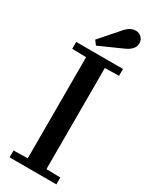

<svg xmlns="http://www.w3.org/2000/svg" viewBox="-243 -1013 846 1066"><g transform="rotate(30 180.0 -480.0)"><path d="M30 -44 120 -46V-694L30 -696V-740H330V-696L240 -694V-46L330 -44V0H30ZM135 -777 115 -804 221 -925Q252 -960 286 -960Q308 -960 323 -945Q338 -930 338 -908Q338 -867 281 -842Z"/></g></svg>

Font: Minipax
Style: Bold
Weight: 500
Designer: Raphaël Ronot, Igor Stepanchenko (Cyrillic)
Foundry: steppetype
Version: Version 1.002